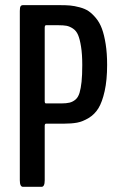

<svg xmlns="http://www.w3.org/2000/svg" viewBox="-20 -722 463 742"><path d="M68.8 0Q56.6 0 56.6 -25.4V-679.2Q56.6 -693.4 59.6 -697.8Q62.5 -702.1 68.8 -702.1H212.4Q234.9 -702.1 251.2 -700.7Q267.6 -699.2 287.8 -693.8Q308.1 -688.5 322.3 -679Q336.4 -669.4 350.8 -652.1Q365.2 -634.8 374 -610.8Q382.8 -586.9 388.4 -551.5Q394 -516.1 394 -471.2Q394 -412.6 384.5 -370.1Q375 -327.6 360.4 -303.7Q345.7 -279.8 322.5 -265.9Q299.3 -252 277.8 -248Q256.3 -244.1 227.5 -244.1H158.2Q152.8 -244.1 152.8 -235.4V-25.4Q152.8 0 140.6 0ZM157.7 -322.3H216.3Q236.3 -322.3 249 -325.4Q261.7 -328.6 272 -337.4Q282.2 -346.2 287.4 -363.3Q292.5 -380.4 295.2 -406Q297.9 -431.6 297.9 -470.7Q297.9 -512.7 293.2 -541.7Q288.6 -570.8 281.7 -586.9Q274.9 -603 262 -611.6Q249 -620.1 237.3 -622.3Q225.6 -624.5 207 -624.5H157.7Q152.8 -624.5 152.8 -614.7V-331.1Q152.8 -322.3 157.7 -322.3Z"/></svg>

Font: BenchNine
Style: Bold
Weight: 700
Version: Version 1 ; ttfautohint (v0.92.18-e454-dirty) -l 8 -r 50 -G 